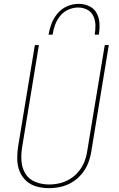

<svg xmlns="http://www.w3.org/2000/svg" viewBox="-20 -969 616 997"><path d="M234 8Q265 8 296 1Q327 -6 355 -23Q383 -40 404.5 -66Q426 -92 437.5 -121.5Q449 -151 454 -182L545 -735H524L433 -185Q429 -157 418.5 -130Q408 -103 389 -79.5Q370 -56 344 -40Q318 -24 290 -17.5Q262 -11 234 -11Q198 -11 164.5 -24Q131 -37 112.5 -66.5Q94 -96 91.5 -132.5Q89 -169 95 -205L182 -735H161L74 -208Q69 -175 69.5 -142.5Q70 -110 81.5 -80.5Q93 -51 116 -30Q139 -9 170 -0.5Q201 8 234 8ZM232 -789H253Q257 -815 266 -840Q275 -865 292.5 -886.5Q310 -908 335 -919Q360 -930 386 -930Q411 -930 432.5 -919Q454 -908 464.5 -886Q475 -864 475.5 -839Q476 -814 472 -789H493Q498 -818 496.5 -847Q495 -876 482 -900.5Q469 -925 443.5 -937Q418 -949 389 -949Q359 -949 330 -937Q301 -925 280 -900.5Q259 -876 248 -847.5Q237 -819 232 -789Z"/></svg>

Font: Iosevka Sparkle Thin Oblique
Style: Regular
Weight: 100
Italic angle: -9°
Designer: Belleve Invis
Foundry: Belleve Invis
Version: Version 4.5.0; ttfautohint (v1.8.3)